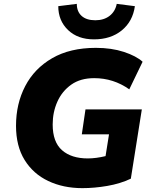

<svg xmlns="http://www.w3.org/2000/svg" viewBox="-20 -964 787 995"><path d="M407 11Q308 11 230 -26Q152 -63 107.5 -135Q63 -207 63 -312Q63 -426 110.5 -517.5Q158 -609 250.5 -662.5Q343 -716 477 -716Q558 -716 622 -695Q686 -674 719 -644L650 -501Q568 -559 468 -559Q397 -559 349.5 -525.5Q302 -492 277.5 -437.5Q253 -383 253 -319Q253 -228 301.5 -185.5Q350 -143 435 -143Q477 -143 527 -155L545 -268H404L423 -397H715L658 -38Q603 -12 536 -0.5Q469 11 407 11ZM467 -760Q383 -760 332.5 -808.5Q282 -857 282 -932L378 -944Q378 -904 403 -881.5Q428 -859 474 -859Q518 -859 547.5 -881.5Q577 -904 585 -944L679 -932Q668 -853 611 -806.5Q554 -760 467 -760Z"/></svg>

Font: Nunito Sans Black
Style: Italic
Weight: 900
Italic angle: -9°
Designer: Vernon Adams
Foundry: Vernon Adams
Version: Version 3.006; ttfautohint (v1.8.3)